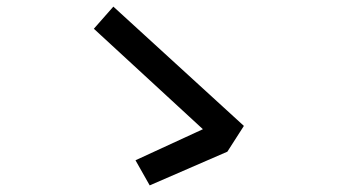

<svg xmlns="http://www.w3.org/2000/svg" viewBox="-20 -653 1040 581"><path d="M433 -92 390 -168 594 -262 264 -566 323 -633 718 -272 668 -194Z"/></svg>

Font: Stick
Style: Regular
Weight: 400
Designer: Fontworks Inc.
Foundry: Fontworks Inc.
Version: Version 1.100